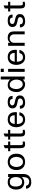

<svg xmlns="http://www.w3.org/2000/svg" viewBox="2078 -2746 841 5036"><g transform="rotate(-90 2498.0 -227.5)"><path d="M240.2 172.9Q186.5 172.9 152.3 157.7Q118.2 142.6 99.1 119.6Q80.1 96.7 72.8 73.7Q65.4 50.8 65.4 35.2H146.5Q146.5 64.5 162.6 83Q178.7 101.6 203.6 110.4Q228.5 119.1 254.9 119.1Q315.4 119.1 344.2 75.7Q373 32.2 373 -80.1Q355.5 -48.8 315.4 -30.3Q275.4 -11.7 235.4 -11.7Q147.5 -11.7 95.7 -65.4Q43.9 -119.1 43.9 -231.4Q43.9 -293 66.9 -341.3Q89.8 -389.6 131.3 -417.5Q172.9 -445.3 226.6 -445.3Q284.2 -445.3 319.3 -432.1Q354.5 -418.9 373 -386.7V-434.6H452.1V-24.4Q452.1 31.2 428.2 76.2Q404.3 121.1 356.9 147Q309.6 172.9 240.2 172.9ZM246.1 -67.4Q292 -67.4 319.8 -90.8Q347.7 -114.3 359.9 -151.4Q372.1 -188.5 372.1 -229.5Q372.1 -298.8 341.8 -344.7Q311.5 -390.6 241.2 -390.6Q196.3 -390.6 170.4 -369.1Q144.5 -347.7 134.3 -311.5Q124 -275.4 124 -231.4Q124 -157.2 154.8 -112.3Q185.5 -67.4 246.1 -67.4Z M770.5 11.7Q710.9 11.7 662.6 -13.2Q614.3 -38.1 585.4 -88.9Q556.6 -139.6 556.6 -216.8Q556.6 -294.9 585.4 -345.7Q614.3 -396.5 662.6 -420.9Q710.9 -445.3 770.5 -445.3Q829.1 -445.3 877.9 -420.9Q926.8 -396.5 955.6 -345.7Q984.4 -294.9 984.4 -216.8Q984.4 -139.6 955.6 -88.9Q926.8 -38.1 877.9 -13.2Q829.1 11.7 770.5 11.7ZM770.5 -44.9Q816.4 -44.9 845.2 -70.8Q874 -96.7 888.2 -136.2Q902.3 -175.8 902.3 -216.8Q902.3 -257.8 888.2 -297.9Q874 -337.9 845.2 -364.3Q816.4 -390.6 770.5 -390.6Q723.6 -390.6 694.3 -364.3Q665 -337.9 650.9 -297.9Q636.7 -257.8 636.7 -216.8Q636.7 -175.8 650.9 -136.2Q665 -96.7 694.3 -70.8Q723.6 -44.9 770.5 -44.9Z M1240.2 11.7Q1181.6 11.7 1155.8 -14.6Q1129.9 -41 1129.9 -114.3V-378.9H1050.8V-434.6H1129.9V-521.5L1209 -553.7V-434.6H1304.7V-378.9H1209V-114.3Q1209 -73.2 1221.7 -60.5Q1234.4 -47.9 1255.9 -47.9Q1281.2 -47.9 1304.7 -55.7V0Q1271.5 11.7 1240.2 11.7Z M1544.9 11.7Q1486.3 11.7 1460.4 -14.6Q1434.6 -41 1434.6 -114.3V-378.9H1355.5V-434.6H1434.6V-521.5L1513.7 -553.7V-434.6H1609.4V-378.9H1513.7V-114.3Q1513.7 -73.2 1526.4 -60.5Q1539.1 -47.9 1560.5 -47.9Q1585.9 -47.9 1609.4 -55.7V0Q1576.2 11.7 1544.9 11.7Z M1877 11.7Q1823.2 11.7 1785.2 -9.8Q1747.1 -31.2 1724.1 -65.4Q1701.2 -99.6 1690.4 -139.6Q1679.7 -179.7 1679.7 -216.8Q1679.7 -257.8 1689.9 -297.9Q1700.2 -337.9 1723.6 -371.6Q1747.1 -405.3 1786.1 -425.3Q1825.2 -445.3 1882.8 -445.3Q1946.3 -445.3 1984.9 -424.3Q2023.4 -403.3 2043 -371.6Q2062.5 -339.8 2069.3 -305.7Q2076.2 -271.5 2076.2 -246.1Q2076.2 -224.6 2073.2 -205.1H1762.7Q1762.7 -160.2 1774.4 -124Q1786.1 -87.9 1811.5 -66.4Q1836.9 -44.9 1878.9 -44.9Q1918.9 -44.9 1942.4 -60.5Q1965.8 -76.2 1976.6 -98.1Q1987.3 -120.1 1990.2 -138.7H2073.2Q2067.4 -103.5 2045.4 -68.8Q2023.4 -34.2 1982.4 -11.2Q1941.4 11.7 1877 11.7ZM1762.7 -261.7H1990.2Q1991.2 -266.6 1991.2 -271.5Q1991.2 -276.4 1991.2 -281.2Q1991.2 -309.6 1980.5 -334.5Q1969.7 -359.4 1945.3 -375Q1920.9 -390.6 1878.9 -390.6Q1836.9 -390.6 1813 -368.7Q1789.1 -346.7 1777.8 -316.9Q1766.6 -287.1 1762.7 -261.7Z M2323.2 11.7Q2279.3 11.7 2243.2 -1.5Q2207 -14.6 2185.5 -44.9Q2164.1 -75.2 2164.1 -126H2243.2Q2244.1 -81.1 2269.5 -63Q2294.9 -44.9 2334 -44.9Q2358.4 -44.9 2380.9 -53.2Q2403.3 -61.5 2418.5 -78.6Q2433.6 -95.7 2433.6 -121.1Q2433.6 -148.4 2415 -162.1Q2396.5 -175.8 2366.7 -182.1Q2336.9 -188.5 2303.7 -194.8Q2270.5 -201.2 2240.7 -213.9Q2210.9 -226.6 2192.4 -252.9Q2173.8 -279.3 2173.8 -326.2Q2173.8 -355.5 2188.5 -382.8Q2203.1 -410.2 2238.8 -427.7Q2274.4 -445.3 2336.9 -445.3Q2382.8 -445.3 2419.9 -435.5Q2457 -425.8 2479 -397.9Q2501 -370.1 2501 -317.4H2421.9Q2421.9 -333 2416 -350.1Q2410.2 -367.2 2391.6 -378.9Q2373 -390.6 2335 -390.6Q2301.8 -390.6 2277.3 -372.6Q2252.9 -354.5 2252.9 -326.2Q2252.9 -298.8 2272 -284.7Q2291 -270.5 2320.3 -263.2Q2349.6 -255.9 2383.3 -249.5Q2417 -243.2 2446.3 -231Q2475.6 -218.8 2494.6 -194.3Q2513.7 -169.9 2513.7 -127Q2513.7 -74.2 2485.8 -43.9Q2458 -13.7 2414.1 -1Q2370.1 11.7 2323.2 11.7Z M2803.7 11.7Q2752.9 11.7 2706.5 -17.1Q2660.2 -45.9 2630.9 -95.7Q2601.6 -145.5 2601.6 -209Q2601.6 -249 2610.8 -290Q2620.1 -331.1 2641.1 -366.7Q2662.1 -402.3 2696.3 -423.8Q2730.5 -445.3 2781.2 -445.3Q2828.1 -445.3 2868.2 -428.7Q2908.2 -412.1 2932.6 -377.9V-627.9H3009.8V0H2932.6V-49.8Q2914.1 -28.3 2880.4 -8.3Q2846.7 11.7 2803.7 11.7ZM2806.6 -50.8Q2849.6 -50.8 2877 -76.2Q2904.3 -101.6 2917 -139.6Q2929.7 -177.7 2929.7 -213.9Q2929.7 -261.7 2912.6 -302.2Q2895.5 -342.8 2865.2 -368.2Q2835 -393.6 2794.9 -393.6Q2752.9 -393.6 2728 -366.7Q2703.1 -339.8 2691.9 -299.8Q2680.7 -259.8 2680.7 -219.7Q2680.7 -174.8 2696.3 -136.2Q2711.9 -97.7 2740.2 -74.2Q2768.6 -50.8 2806.6 -50.8Z M3130.9 0V-434.6H3210V0ZM3127.9 -547.9V-627.9H3212.9V-547.9Z M3511.7 11.7Q3458 11.7 3419.9 -9.8Q3381.8 -31.2 3358.9 -65.4Q3335.9 -99.6 3325.2 -139.6Q3314.5 -179.7 3314.5 -216.8Q3314.5 -257.8 3324.7 -297.9Q3335 -337.9 3358.4 -371.6Q3381.8 -405.3 3420.9 -425.3Q3460 -445.3 3517.6 -445.3Q3581.1 -445.3 3619.6 -424.3Q3658.2 -403.3 3677.7 -371.6Q3697.3 -339.8 3704.1 -305.7Q3710.9 -271.5 3710.9 -246.1Q3710.9 -224.6 3708 -205.1H3397.5Q3397.5 -160.2 3409.2 -124Q3420.9 -87.9 3446.3 -66.4Q3471.7 -44.9 3513.7 -44.9Q3553.7 -44.9 3577.1 -60.5Q3600.6 -76.2 3611.3 -98.1Q3622.1 -120.1 3625 -138.7H3708Q3702.1 -103.5 3680.2 -68.8Q3658.2 -34.2 3617.2 -11.2Q3576.2 11.7 3511.7 11.7ZM3397.5 -261.7H3625Q3626 -266.6 3626 -271.5Q3626 -276.4 3626 -281.2Q3626 -309.6 3615.2 -334.5Q3604.5 -359.4 3580.1 -375Q3555.7 -390.6 3513.7 -390.6Q3471.7 -390.6 3447.8 -368.7Q3423.8 -346.7 3412.6 -316.9Q3401.4 -287.1 3397.5 -261.7Z M3814.5 0V-434.6H3893.6V-378.9Q3913.1 -406.2 3942.9 -425.8Q3972.7 -445.3 4025.4 -445.3Q4087.9 -445.3 4124.5 -424.8Q4161.1 -404.3 4176.8 -368.2Q4192.4 -332 4192.4 -285.2V0H4115.2V-288.1Q4115.2 -317.4 4100.6 -341.3Q4085.9 -365.2 4061.5 -379.4Q4037.1 -393.6 4007.8 -393.6Q3961.9 -393.6 3927.7 -361.8Q3893.6 -330.1 3893.6 -281.2V0Z M4457 11.7Q4413.1 11.7 4377 -1.5Q4340.8 -14.6 4319.3 -44.9Q4297.9 -75.2 4297.9 -126H4377Q4377.9 -81.1 4403.3 -63Q4428.7 -44.9 4467.8 -44.9Q4492.2 -44.9 4514.6 -53.2Q4537.1 -61.5 4552.2 -78.6Q4567.4 -95.7 4567.4 -121.1Q4567.4 -148.4 4548.8 -162.1Q4530.3 -175.8 4500.5 -182.1Q4470.7 -188.5 4437.5 -194.8Q4404.3 -201.2 4374.5 -213.9Q4344.7 -226.6 4326.2 -252.9Q4307.6 -279.3 4307.6 -326.2Q4307.6 -355.5 4322.3 -382.8Q4336.9 -410.2 4372.6 -427.7Q4408.2 -445.3 4470.7 -445.3Q4516.6 -445.3 4553.7 -435.5Q4590.8 -425.8 4612.8 -397.9Q4634.8 -370.1 4634.8 -317.4H4555.7Q4555.7 -333 4549.8 -350.1Q4543.9 -367.2 4525.4 -378.9Q4506.8 -390.6 4468.8 -390.6Q4435.5 -390.6 4411.1 -372.6Q4386.7 -354.5 4386.7 -326.2Q4386.7 -298.8 4405.8 -284.7Q4424.8 -270.5 4454.1 -263.2Q4483.4 -255.9 4517.1 -249.5Q4550.8 -243.2 4580.1 -231Q4609.4 -218.8 4628.4 -194.3Q4647.5 -169.9 4647.5 -127Q4647.5 -74.2 4619.6 -43.9Q4591.8 -13.7 4547.9 -1Q4503.9 11.7 4457 11.7Z M4905.3 11.7Q4846.7 11.7 4820.8 -14.6Q4794.9 -41 4794.9 -114.3V-378.9H4715.8V-434.6H4794.9V-521.5L4874 -553.7V-434.6H4969.7V-378.9H4874V-114.3Q4874 -73.2 4886.7 -60.5Q4899.4 -47.9 4920.9 -47.9Q4946.3 -47.9 4969.7 -55.7V0Q4936.5 11.7 4905.3 11.7Z"/></g></svg>

Font: Padauk
Style: Regular
Weight: 400
Designer: Debbi Hosken, Becca Hirsbrunner Spalinger
Foundry: SIL International
Version: Version 5.003